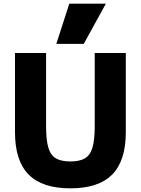

<svg xmlns="http://www.w3.org/2000/svg" viewBox="-20 -1020 770 1050"><path d="M365 10Q211 10 136.5 -65.5Q62 -141 62 -297V-730H232V-330Q232 -256 244 -214Q256 -172 285 -154.5Q314 -137 365 -137Q416 -137 445 -154.5Q474 -172 486 -214Q498 -256 498 -330V-730H668V-297Q668 -141 593.5 -65.5Q519 10 365 10ZM438 -780H288L359 -1000H559Z"/></svg>

Font: M PLUS 2 ExtraBold
Style: Regular
Weight: 800
Version: Version 1.001